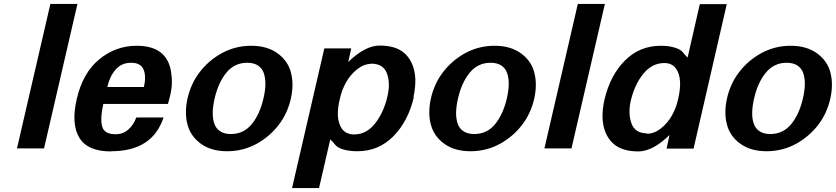

<svg xmlns="http://www.w3.org/2000/svg" viewBox="-20 -742 4180 960"><path d="M200.2 0H64.9L231.9 -722.2H367.2Z M536.6 14.2 534.7 15.1Q417.5 15.1 376.2 -54.2Q335 -123.5 363.8 -247.1Q393.6 -377 475.6 -444.8Q558.1 -513.2 663.6 -513.2Q814.9 -513.2 835.4 -382.8Q840.3 -353 839.4 -324.2Q838.4 -295.4 829.6 -259.8L819.8 -222.2H496.6Q480 -150.4 490.7 -109.9Q501 -70.8 558.6 -70.8Q594.7 -70.8 621.3 -94Q647.9 -117.2 661.6 -154.8H797.9Q742.2 14.2 536.6 14.2ZM699.7 -307.1Q711.9 -361.8 697.5 -395Q683.1 -428.2 635.7 -428.2Q588.4 -428.2 558.6 -394.8Q528.8 -361.3 516.6 -307.1Z M1434.6 -250Q1417.5 -174.3 1373.3 -117.2Q1329.1 -60.1 1266.6 -24.9Q1197.3 14.2 1115.2 14.2Q1035.2 14.2 982.9 -24.4Q930.7 -63 916.5 -123Q902.3 -179.7 917.5 -249Q934.6 -324.7 978.8 -381.8Q1022.9 -439 1085.4 -474.1Q1154.8 -513.2 1236.3 -513.2Q1316.4 -513.2 1368.9 -474.6Q1421.4 -436 1435.5 -376Q1449.7 -319.3 1434.6 -250ZM1134.3 -71.8Q1197.8 -71.8 1238.3 -120.8Q1278.8 -169.9 1297.4 -250Q1306.2 -288.1 1306.9 -319.3Q1307.6 -350.6 1299.3 -375.5Q1291 -400.4 1270 -414.3Q1249 -428.2 1216.3 -428.2Q1152.8 -428.2 1112.3 -379.2Q1071.8 -330.1 1053.2 -250Q1044.4 -211.9 1043.7 -180.7Q1043 -149.4 1051.3 -124.5Q1059.6 -99.6 1080.6 -85.7Q1101.6 -71.8 1134.3 -71.8Z M2047.4 -256.8H2049.3Q2021 -135.7 1947 -60.8Q1873 14.2 1766.6 14.2Q1729 14.2 1698.7 5.9Q1668.5 -2.4 1656.2 -18.1Q1644.5 -32.7 1631.3 -44.9L1575.2 198.2H1440.4L1601.6 -500H1736.3L1721.2 -432.1Q1805.7 -514.2 1878.4 -514.2Q1966.3 -514.2 2009.5 -469.2Q2052.7 -424.3 2056.6 -348.1Q2058.1 -307.1 2047.4 -256.8ZM1835.4 -423.8 1837.4 -422.9Q1800.8 -422.9 1766.8 -396.5Q1732.9 -370.1 1711.2 -331.8Q1689.5 -293.5 1680.2 -252Q1667.5 -201.2 1669.4 -163.1Q1671.4 -125 1689.5 -98.1Q1710.4 -69.8 1750.5 -69.8Q1813 -69.8 1856.4 -126Q1897.5 -178.7 1916.5 -256.8Q1933.1 -324.7 1914.6 -375Q1896.5 -423.8 1835.4 -423.8Z M2651.4 -250Q2634.3 -174.3 2590.1 -117.2Q2545.9 -60.1 2483.4 -24.9Q2414.1 14.2 2332 14.2Q2252 14.2 2199.7 -24.4Q2147.5 -63 2133.3 -123Q2119.1 -179.7 2134.3 -249Q2151.4 -324.7 2195.6 -381.8Q2239.7 -439 2302.2 -474.1Q2371.6 -513.2 2453.1 -513.2Q2533.2 -513.2 2585.7 -474.6Q2638.2 -436 2652.3 -376Q2666.5 -319.3 2651.4 -250ZM2351.1 -71.8Q2414.6 -71.8 2455.1 -120.8Q2495.6 -169.9 2514.2 -250Q2522.9 -288.1 2523.7 -319.3Q2524.4 -350.6 2516.1 -375.5Q2507.8 -400.4 2486.8 -414.3Q2465.8 -428.2 2433.1 -428.2Q2369.6 -428.2 2329.1 -379.2Q2288.6 -330.1 2270 -250Q2261.2 -211.9 2260.5 -180.7Q2259.8 -149.4 2268.1 -124.5Q2276.4 -99.6 2297.4 -85.7Q2318.4 -71.8 2351.1 -71.8Z M2837.4 0H2702.1L2869.1 -722.2H3004.4Z M3002 -243.2V-242.2Q3030.3 -364.3 3104 -438.7Q3177.7 -513.2 3284.7 -513.2Q3321.8 -513.2 3351.6 -504.6Q3381.3 -496.1 3394 -481Q3404.3 -467.8 3418 -454.1L3479 -721.2H3613.8L3447.8 1H3313L3327.6 -66.9Q3243.2 15.1 3171.9 15.1Q3084 15.1 3040.3 -29.8Q2996.6 -74.7 2992.7 -150.9Q2991.2 -192.9 3002 -243.2ZM3215.8 -75.2 3213.9 -73.2Q3250.5 -73.2 3284.2 -99.6Q3317.9 -126 3339.4 -164.3Q3360.8 -202.6 3370.1 -244.1Q3395 -348.6 3360.8 -397.9Q3340.8 -426.8 3301.8 -426.8Q3239.7 -426.8 3195.8 -372.1Q3153.8 -319.8 3134.8 -242.2Q3118.7 -175.8 3137.7 -124Q3155.8 -75.2 3215.8 -75.2Z M4131.8 -250Q4114.7 -174.3 4070.6 -117.2Q4026.4 -60.1 3963.9 -24.9Q3894.5 14.2 3812.5 14.2Q3732.4 14.2 3680.2 -24.4Q3627.9 -63 3613.8 -123Q3599.6 -179.7 3614.7 -249Q3631.8 -324.7 3676 -381.8Q3720.2 -439 3782.7 -474.1Q3852.1 -513.2 3933.6 -513.2Q4013.7 -513.2 4066.2 -474.6Q4118.7 -436 4132.8 -376Q4147 -319.3 4131.8 -250ZM3831.5 -71.8Q3895 -71.8 3935.5 -120.8Q3976.1 -169.9 3994.6 -250Q4003.4 -288.1 4004.2 -319.3Q4004.9 -350.6 3996.6 -375.5Q3988.3 -400.4 3967.3 -414.3Q3946.3 -428.2 3913.6 -428.2Q3850.1 -428.2 3809.6 -379.2Q3769 -330.1 3750.5 -250Q3741.7 -211.9 3741 -180.7Q3740.2 -149.4 3748.5 -124.5Q3756.8 -99.6 3777.8 -85.7Q3798.8 -71.8 3831.5 -71.8Z"/></svg>

Font: Perun
Style: Bold Italic
Weight: 700
Italic angle: -12°
Foundry: Copyright (c) Stefan Peev, Context Ltd, 2016
Version: Version 001.000